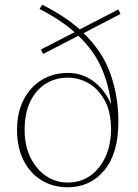

<svg xmlns="http://www.w3.org/2000/svg" viewBox="-20 -778 581 811"><path d="M266 13Q204 13 155.5 -16.5Q107 -46 79.5 -100.5Q52 -155 52 -229Q52 -303 80 -357Q108 -411 156.5 -440.5Q205 -470 266 -470Q327 -470 375 -434.5Q423 -399 450 -336Q440 -419 408.5 -491.5Q377 -564 311 -627L162 -550L153 -569L295 -642Q266 -668 229 -692.5Q192 -717 147 -740L158 -758Q251 -712 317 -654L480 -738L489 -719L333 -638Q412 -562 446 -467.5Q480 -373 480 -263Q480 -130 420.5 -58.5Q361 13 266 13ZM266 -7Q322 -7 363 -37Q404 -67 426.5 -118Q449 -169 449 -231Q449 -304 423 -352.5Q397 -401 355.5 -425.5Q314 -450 266 -450Q215 -450 173.5 -424.5Q132 -399 108 -349.5Q84 -300 84 -229Q84 -163 108.5 -113Q133 -63 174 -35Q215 -7 266 -7Z"/></svg>

Font: Source Serif 4 ExtraLight
Style: Regular
Weight: 200
Designer: Frank Grießhammer
Foundry: Adobe
Version: Version 4.005;hotconv 1.1.0;makeotfexe 2.6.0